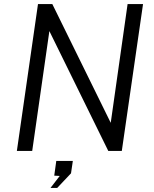

<svg xmlns="http://www.w3.org/2000/svg" viewBox="-20 -743 758 945"><path d="M63 0 167 -723H237.5L525 -138.5L608 -723H684L579.5 0H513L223 -590L138.5 0ZM228.5 182 274 123 247 121.5 257 49H338.5L329.5 110L261.5 182Z"/></svg>

Font: Public Sans Light
Style: Italic
Weight: 300
Italic angle: -8°
Designer: The Public Sans project authors (U.S. Web Design System). Libre Franklin designed by Pablo Impallari and Rodrigo Fuenzal
Version: Version 1.007; ttfautohint (v1.8.1) -l 8 -r 50 -G 200 -x 14 